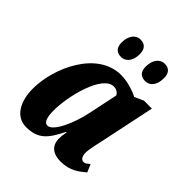

<svg xmlns="http://www.w3.org/2000/svg" viewBox="-209 -884 1025 1025"><g transform="rotate(45 303.5 -371.5)"><path d="M432 -613C461 -613 493 -634 493 -696C493 -735 473 -753 442 -753C404 -753 380 -719 380 -670C380 -631 400 -613 432 -613ZM250 -613C278 -613 311 -634 311 -696C311 -735 290 -753 260 -753C221 -753 198 -719 198 -670C198 -631 218 -613 250 -613ZM157 10C251 10 283 -38 326 -123H330C326 -102 324 -86 324 -71C324 -16 361 10 416 10C490 10 527 -24 559 -50L540 -94C525 -83 519 -75 506 -75C490 -75 478 -89 478 -119C478 -146 492 -203 497 -226L562 -535H502L451 -512C425 -527 366 -546 320 -546C139 -546 37 -318 37 -161C37 -64 79 10 157 10ZM232 -76C213 -76 198 -95 198 -157C198 -265 249 -475 336 -475C353 -475 369 -467 378 -450L344 -288C323 -184 273 -76 232 -76Z"/></g></svg>

Font: Noto Serif ExtraCondensed Black
Style: Italic
Weight: 900
Width: 2
Italic angle: -12°
Designer: Monotype Design Team
Foundry: Monotype Imaging Inc.
Version: Version 2.014